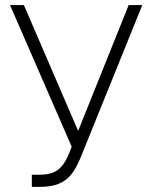

<svg xmlns="http://www.w3.org/2000/svg" viewBox="-20 -727 601 757"><path d="M105.5 -38.1H135.7Q182.1 -38.1 207.8 -57.1Q233.4 -76.2 251 -119.1L262.7 -148.4L19.5 -707H74.2L288.1 -210.9L487.3 -707H541L296.9 -103.5Q280.3 -64 261.5 -39.8Q242.7 -15.6 212.6 -2.9Q182.6 9.8 136.7 9.8H105.5Z"/></svg>

Font: Pretendard GOV ExtraLight
Style: Regular
Weight: 200
Designer: Base glyphs from Inter by Rasmus Andersson; Hangeul glyphs from Noto Sans CJK(Source Han Sans) by Jang Soo-young and Kan
Foundry: Kil Hyung-jin
Version: Version 1.309